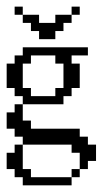

<svg xmlns="http://www.w3.org/2000/svg" viewBox="-20 -410 332 576"><path d="M194.8 121.6V97.2H219.2V121.6ZM48.3 146V121.6H23.9V97.2H0V48.3H23.9V23.9H48.3V97.2H72.8V121.6H194.8V146ZM219.2 97.2V48.3H194.8V23.9H48.3V0H23.9V-23.9H0V-72.8H23.9V-97.2H48.3V-48.3H72.8V-23.9H219.2V0H243.7V23.9H268.1V72.8H243.7V97.2ZM146 -121.6V-146H170.4V-219.2H146V-243.7H72.8V-219.2H48.3V-146H72.8V-121.6ZM48.3 -97.2V-121.6H23.9V-146H0V-219.2H23.9V-243.7H48.3V-268.1H243.7V-243.7H194.8V-219.2H219.2V-146H194.8V-121.6H170.4V-97.2ZM97.2 -292.5V-316.9H72.8V-341.3H48.3V-365.7H97.2V-341.3H146V-365.7H194.8V-341.3H170.4V-316.9H146V-292.5ZM23.9 -365.7V-390.1H48.3V-365.7ZM194.8 -365.7V-390.1H219.2V-365.7Z"/></svg>

Font: FS Mondwest Regular
Style: Regular
Weight: 400
Designer: NZWStudios2024
Foundry: https://fontstruct.com
Version: Version 1.0